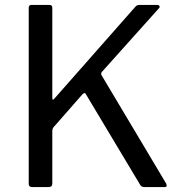

<svg xmlns="http://www.w3.org/2000/svg" viewBox="-20 -762 741 782"><path d="M657 -14Q659 -8 659 -7Q659 0 651 0H569Q556 0 551 -9L330 -378Q328 -383 324 -383Q321 -383 315 -377L200 -246Q193 -239 193 -228V-15Q193 -7 189 -3.5Q185 0 176 0H112Q97 0 97 -13V-730Q97 -742 108 -742H182Q193 -742 193 -730V-363Q193 -356 196 -356Q197 -356 202 -361L530 -733Q534 -738 538 -740Q542 -742 550 -742H619Q627 -742 629.5 -737.5Q632 -733 627 -728L394 -468Q392 -464 392 -461.5Q392 -459 394 -455Z"/></svg>

Font: Libre Franklin
Style: Regular
Weight: 400
Designer: Pablo Impallari, Rodrigo Fuenzalida
Foundry: Impallari Type
Version: Version 1.001; ttfautohint (v1.4.1)